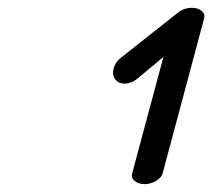

<svg xmlns="http://www.w3.org/2000/svg" viewBox="-20 -886 537 486"><path d="M465.3 -866.2Q481.4 -866.2 490.6 -858.3Q499.8 -850.3 496.6 -839.1L391.6 -447Q388.7 -436 375 -428Q361.3 -419.9 345.7 -419.9Q330.1 -419.9 320.8 -428Q311.5 -436 314.5 -447L393.6 -741.7L327.1 -686.5Q313.2 -675 297 -674.4Q280.8 -673.8 272.2 -684.6Q263.7 -695.3 267.3 -711.4Q271 -727.5 284.9 -739L435.1 -857.7Q449 -866.2 465.3 -866.2Z"/></svg>

Font: Tecnico
Style: GruesoInclinado
Weight: 700
Italic angle: -15°
Version: Version 1.3